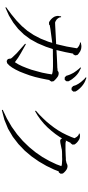

<svg xmlns="http://www.w3.org/2000/svg" viewBox="531 -1426 938 2040"><g transform="rotate(90 1000.0 -406.0)"><path d="M60.5 5.9 56.6 -2 131.8 -57.6 198.2 -112.3 257.8 -169.9 308.6 -229.5 352.5 -295.9 390.6 -369.1 422.9 -450.2 435.5 -492.2 289.1 -472.7 255.9 -466.8 248 -465.8 240.2 -458H215.8L200.2 -467.8L186.5 -478.5L174.8 -490.2L165 -502.9L157.2 -515.6L152.3 -530.3L149.4 -543.9V-558.6L152.3 -573.2L153.3 -585.9H163.1L164.1 -573.2L168.9 -562.5L174.8 -552.7L181.6 -544.9L188.5 -538.1L206.1 -527.3L215.8 -523.4L217.8 -522.5H225.6L251 -523.4L437.5 -533.2H448.2L474.6 -646.5L493.2 -754.9L484.4 -763.7L475.6 -770.5L466.8 -776.4L456.1 -781.2L445.3 -786.1H431.6V-795.9L445.3 -797.9L459 -800.8L472.7 -801.8L486.3 -800.8L501 -798.8L514.6 -793.9L527.3 -788.1L540 -779.3L552.7 -770.5L564.5 -758.8L568.4 -735.4L556.6 -714.8L549.8 -713.9L534.2 -632.8L511.7 -537.1L582 -541L668 -544.9L698.2 -545.9L711.9 -547.9L731.4 -548.8L738.3 -554.7L749 -559.6L761.7 -560.5L775.4 -558.6L789.1 -553.7L801.8 -544.9L815.4 -534.2L829.1 -521.5L842.8 -506.8L846.7 -483.4L834 -462.9L830.1 -461.9L825.2 -433.6L812.5 -371.1L797.9 -309.6L780.3 -251L760.7 -197.3L741.2 -147.5L719.7 -103.5L698.2 -66.4L675.8 -36.1L651.4 -12.7L627.9 -7.8L607.4 -20.5L602.5 -43.9L604.5 -47.9L602.5 -46.9V-49.8L598.6 -57.6L589.8 -68.4L545.9 -114.3L444.3 -204.1L450.2 -211.9L543.9 -159.2L590.8 -130.9L625 -106.4L638.7 -96.7L640.6 -94.7L664.1 -132.8L683.6 -172.9L702.1 -218.8L720.7 -270.5L736.3 -326.2L752 -384.8L763.7 -444.3L770.5 -489.3H767.6L763.7 -491.2L752.9 -494.1L735.4 -497.1L712.9 -499L684.6 -500H652.3H615.2L573.2 -499H525.4L501 -498L476.6 -424.8L439.5 -336.9L396.5 -258.8L345.7 -190.4L287.1 -129.9L220.7 -78.1L145.5 -32.2ZM774.4 -674.8 767.6 -690.4 759.8 -706.1 752 -720.7 732.4 -749 710 -777.3 696.3 -790 701.2 -797.9 735.4 -780.3 752.9 -770.5 768.6 -758.8 783.2 -746.1 796.9 -732.4 809.6 -716.8 822.3 -701.2 833 -683.6 843.8 -665 842.8 -640.6 826.2 -624 801.8 -625 785.2 -641.6 780.3 -658.2ZM884.8 -743.2 870.1 -770.5 851.6 -796.9 829.1 -822.3 816.4 -835.9 801.8 -847.7 805.7 -855.5 841.8 -841.8 859.4 -833 875 -823.2 890.6 -811.5 904.3 -799.8 918 -786.1 930.7 -771.5 942.4 -755.9 952.1 -739.3 953.1 -715.8 936.5 -697.3H913.1L894.5 -713.9L889.6 -728.5Z M1149.4 43 1146.5 34.2 1240.2 -10.7 1327.1 -61.5 1406.2 -118.2 1477.5 -179.7 1542 -246.1 1598.6 -315.4 1648.4 -387.7 1690.4 -461.9 1725.6 -536.1 1745.1 -588.9 1736.3 -591.8 1724.6 -594.7 1709 -595.7 1691.4 -596.7 1669.9 -597.7 1645.5 -596.7H1620.1L1589.8 -595.7L1570.3 -593.8L1553.7 -589.8L1497.1 -578.1L1482.4 -577.1L1480.5 -576.2H1477.5H1469.7V-579.1L1457 -583L1452.1 -594.7L1450.2 -596.7L1435.5 -571.3L1404.3 -526.4L1370.1 -483.4L1334 -442.4L1294.9 -404.3L1252.9 -369.1L1209 -337.9L1161.1 -309.6L1155.3 -317.4L1196.3 -353.5L1234.4 -391.6L1270.5 -429.7L1303.7 -469.7L1335 -510.7L1364.3 -553.7L1390.6 -598.6L1414.1 -645.5L1435.5 -694.3L1448.2 -728.5L1441.4 -741.2L1436.5 -749L1431.6 -755.9L1424.8 -762.7L1418 -768.6L1410.2 -773.4L1400.4 -775.4V-785.2H1411.1L1422.9 -787.1L1434.6 -786.1L1447.3 -784.2L1460 -779.3L1470.7 -772.5L1482.4 -764.6L1494.1 -754.9L1504.9 -743.2L1514.6 -730.5L1516.6 -707L1502 -687.5H1498L1472.7 -635.7L1476.6 -634.8L1477.5 -638.7L1484.4 -636.7L1495.1 -633.8L1509.8 -632.8H1527.3H1547.9H1572.3L1599.6 -633.8L1629.9 -634.8L1662.1 -636.7H1680.7L1706.1 -642.6L1712.9 -643.6L1720.7 -648.4L1735.4 -653.3L1750 -654.3L1765.6 -651.4L1781.2 -644.5L1795.9 -633.8L1809.6 -621.1L1823.2 -605.5L1826.2 -582L1812.5 -562.5L1800.8 -560.5L1781.2 -510.7L1742.2 -429.7L1696.3 -350.6L1642.6 -273.4L1581.1 -200.2L1510.7 -132.8L1433.6 -73.2L1347.7 -22.5L1252 16.6L1151.4 43Z"/></g></svg>

Font: Kurinto Seri
Style: Regular
Weight: 400
Designer: Kurinto was developed by Clint Goss from a range of fonts that are compatible with the SIL Open Font License Version 1.1
Foundry: Clinton F. Goss
Version: Version 2.196; July 25, 2020